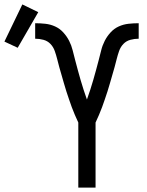

<svg xmlns="http://www.w3.org/2000/svg" viewBox="-143 -848 663 868"><path d="M211 0V-294Q203 -311 195.5 -328.5Q188 -346 181.5 -363.5Q175 -381 169 -399Q163 -417 157 -435Q151 -453 146 -471.5Q141 -490 135.5 -508Q130 -526 125 -544.5Q120 -563 115.5 -581Q111 -599 104.5 -617.5Q98 -636 85 -649.5Q72 -663 53.5 -668Q35 -673 16 -673V-743Q39 -743 62 -740.5Q85 -738 106 -728.5Q127 -719 143 -701.5Q159 -684 169.5 -663.5Q180 -643 185.5 -620.5Q191 -598 197 -575.5Q203 -553 209 -530.5Q215 -508 221.5 -486Q228 -464 235 -442Q242 -420 250 -398Q258 -420 265 -442Q272 -464 278.5 -486Q285 -508 291 -530.5Q297 -553 303 -575.5Q309 -598 314.5 -620.5Q320 -643 330.5 -663.5Q341 -684 357 -701.5Q373 -719 394 -728.5Q415 -738 438 -740.5Q461 -743 484 -743V-673Q465 -673 446.5 -668Q428 -663 415 -649.5Q402 -636 395.5 -617.5Q389 -599 384.5 -581Q380 -563 375 -544.5Q370 -526 364.5 -508Q359 -490 354 -471.5Q349 -453 343 -435Q337 -417 331 -399Q325 -381 318.5 -363.5Q312 -346 304.5 -328.5Q297 -311 289 -294V0ZM-63 -632 -123 -660 -42 -828 30 -793Z"/></svg>

Font: Iosevka SS18
Style: Regular
Weight: 400
Monospace: yes
Designer: Belleve Invis
Foundry: Belleve Invis
Version: Version 25.1.1; ttfautohint (v1.8.4)